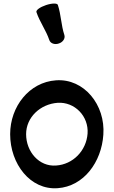

<svg xmlns="http://www.w3.org/2000/svg" viewBox="-20 -1007 631 1059"><path d="M181 -940C199 -886 234 -840 252 -786C258 -768 281 -759 304 -767C327 -774 341 -795 335 -814C317 -868 317 -926 299 -980C296 -990 267 -990 234 -979C201 -968 177 -951 181 -940ZM298 31C442 21 540 -113 550 -264C562 -428 444 -575 289 -564C141 -554 36 -419 36 -267C36 -103 147 42 298 31ZM124 -267C124 -360 202 -433 298 -440C392 -446 470 -366 463 -270C456 -176 383 -100 289 -94C196 -87 124 -170 124 -267Z"/></svg>

Font: Nupuram
Style: Bold
Weight: 700
Designer: Santhosh Thottingal (santhosh.thottingal@gmail.com)
Foundry: SMC
Version: Version 1.000